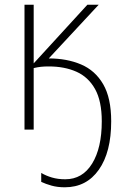

<svg xmlns="http://www.w3.org/2000/svg" viewBox="-20 -550 535 815"><path d="M452 -35Q452 96 399.5 170.5Q347 245 255 245Q224 245 199 238Q174 231 155 222V184Q175 196 200.5 203.5Q226 211 257 211Q330 211 371 144.5Q412 78 412 -35Q412 -121 383.5 -172Q355 -223 304.5 -245.5Q254 -268 187 -268Q168 -268 154 -266.5Q140 -265 123 -261V0H84V-530H123V-281L351 -530H399L187 -302Q264 -302 324 -276.5Q384 -251 418 -192.5Q452 -134 452 -35Z"/></svg>

Font: Noto Sans Disp ExtLt
Style: Regular
Weight: 200
Designer: Monotype Design Team
Foundry: Monotype Imaging Inc.
Version: Version 2.000;GOOG;noto-source:20170915:90ef993387c0